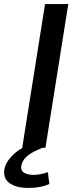

<svg xmlns="http://www.w3.org/2000/svg" viewBox="-22 -725 409 942"><path d="M87 0 199 -705H313L201 0ZM119 197Q53 197 21 170.5Q-11 144 2 95Q14 58 52 25.5Q90 -7 160 -33L187 0Q166 8 143.5 19.5Q121 31 105 47Q89 63 84 82Q77 109 94 121Q111 133 143 133Q160 133 177 129.5Q194 126 213 120L220 178Q199 187 174.5 192Q150 197 119 197Z"/></svg>

Font: Nunito Sans 7pt Expanded Medium
Style: Italic
Weight: 500
Width: 7
Italic angle: -9°
Designer: Vernon Adams
Foundry: Vernon Adams
Version: Version 3.101;gftools[0.9.27]